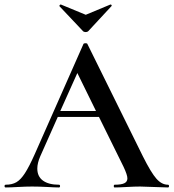

<svg xmlns="http://www.w3.org/2000/svg" viewBox="-27 -824 763 844"><path d="M711 0Q692 0 650 -2Q608 -4 589 -4Q564 -4 530 -2Q496 0 477 0Q473 0 473 -6Q473 -12 477 -12Q506 -12 519.5 -18.5Q533 -25 533 -40Q533 -55 516 -91L408 -310H227L150 -137Q137 -107 137 -83Q137 -48 162 -30Q187 -12 232 -12Q237 -12 237 -6Q237 0 232 0Q214 0 182 -2Q144 -4 114 -4Q87 -4 51 -2Q19 0 -2 0Q-7 0 -7 -6Q-7 -12 -2 -12Q26 -12 45 -23Q64 -34 82.5 -62.5Q101 -91 126 -147L340 -631Q342 -634 349 -634Q356 -634 357 -631L601 -137Q637 -65 660.5 -38.5Q684 -12 711 -12Q716 -12 716 -6Q716 0 711 0ZM395 -336 313 -503 238 -336ZM235 -796 234 -798Q234 -800 236.5 -802.5Q239 -805 241 -804L350 -759L458 -804H460Q462 -804 463.5 -801.5Q465 -799 463 -797L361 -687Q357 -683 350 -683Q342 -683 338 -687Z"/></svg>

Font: Cormorant Garamond SemiBold
Style: Regular
Weight: 600
Designer: Christian Thalmann (Catharsis Fonts)
Version: Version 3.000